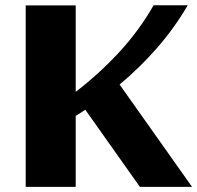

<svg xmlns="http://www.w3.org/2000/svg" viewBox="-20 -724 764 744"><path d="M273.4 0H79.6V-703.1H273.4V-368.2Q363.3 -437 441.2 -521Q519 -605 575.2 -703.6H707.5Q655.8 -615.2 588.9 -538.6Q522 -461.9 443.4 -396.5L724.1 0H522L310.5 -298.8Q301.3 -292.5 292.2 -286.6Q283.2 -280.8 273.4 -274.9Z"/></svg>

Font: Aclonica
Style: Regular
Weight: 400
Designer: Astigmatic (AOETI)
Foundry: Astigmatic (AOETI)
Version: Version 1.000